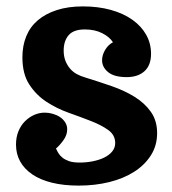

<svg xmlns="http://www.w3.org/2000/svg" viewBox="-20 -570 537 600"><path d="M229 -62Q208 -62 195.5 -66.5Q183 -71 175 -77.5Q167 -84 162.5 -91.5Q158 -99 155 -106Q166 -115 178 -131.5Q190 -148 190 -166Q190 -178 183.5 -188Q177 -198 167 -204.5Q157 -211 144.5 -214.5Q132 -218 120 -218Q103 -218 87 -211Q71 -204 58 -191Q45 -178 37.5 -159.5Q30 -141 30 -118Q30 -89 43 -65.5Q56 -42 81 -25Q106 -8 142.5 1Q179 10 226 10Q277 10 321.5 -1Q366 -12 399 -33Q432 -54 451.5 -84.5Q471 -115 471 -154Q471 -193 451.5 -220.5Q432 -248 400.5 -267.5Q369 -287 328.5 -301Q288 -315 246 -328Q232 -332 220 -338.5Q208 -345 199 -355.5Q190 -366 184.5 -380Q179 -394 179 -412Q179 -442 194.5 -460Q210 -478 245 -478Q276 -478 299 -466.5Q322 -455 333 -438Q318 -430 308.5 -414Q299 -398 299 -382Q299 -360 318 -344.5Q337 -329 376 -329Q411 -329 431.5 -347.5Q452 -366 452 -402Q452 -434 437 -461Q422 -488 394 -508Q366 -528 326.5 -539Q287 -550 239 -550Q193 -550 157.5 -538.5Q122 -527 98 -506.5Q74 -486 62 -456.5Q50 -427 50 -391Q50 -339 71.5 -306Q93 -273 125 -252Q157 -231 195 -217.5Q233 -204 265 -191.5Q297 -179 318.5 -163.5Q340 -148 340 -123Q340 -108 330.5 -96.5Q321 -85 305.5 -77.5Q290 -70 270 -66Q250 -62 229 -62Z"/></svg>

Font: GradeGX
Style: Regular
Weight: 100
Width: 1
Designer: Adam Twardoch
Foundry: Adam Twardoch
Version: Version 2.002; DEVELOPMENT